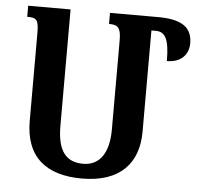

<svg xmlns="http://www.w3.org/2000/svg" viewBox="-52 -767 858 830"><g transform="rotate(5 377.0 -352.0)"><path d="M392 -714V-666C429 -666 444 -657 444 -599V-211C444 -113 406 -54 333 -54C260 -54 221 -98 221 -209V-714H37V-666C78 -666 87 -658 87 -599V-219C87 -60 180 10 333 10C501 10 577 -80 577 -214V-654H596C637 -654 655 -623 655 -528C716 -528 749 -564 749 -613C749 -684 701 -714 601 -714Z"/></g></svg>

Font: Noto Serif Armenian Condensed
Style: Bold
Weight: 700
Width: 3
Designer: Monotype Design Team
Foundry: Monotype Imaging Inc.
Version: Version 2.008